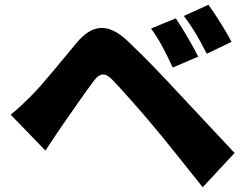

<svg xmlns="http://www.w3.org/2000/svg" viewBox="-20 -779 1040 807"><path d="M719 -702 615 -659C654 -604 674 -564 706 -495L813 -541C791 -586 749 -657 719 -702ZM856 -759 753 -712C792 -659 814 -622 849 -553L953 -603C931 -647 887 -716 856 -759ZM25 -297 171 -146C190 -175 215 -213 239 -248C277 -302 340 -394 375 -440C400 -473 422 -474 451 -445C484 -411 570 -315 629 -244C685 -177 767 -73 832 8L966 -136C889 -218 785 -329 718 -401C657 -467 586 -541 515 -608C432 -686 366 -675 303 -600C231 -514 158 -423 114 -379C81 -346 57 -323 25 -297Z"/></svg>

Font: Noto Sans CJK TC Black
Style: Regular
Weight: 900
Designer: Ryoko NISHIZUKA 西塚涼子 (kana, bopomofo & ideographs); Paul D. Hunt (Latin, Greek & Cyrillic); Sandoll Communications 산돌커뮤니
Foundry: Adobe
Version: Version 2.004;hotconv 1.0.118;makeotfexe 2.5.65603